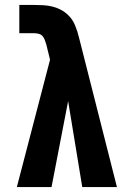

<svg xmlns="http://www.w3.org/2000/svg" viewBox="-20 -755 540 775"><path d="M48 0 182 -514 167 -575Q164 -584 161 -593Q158 -602 152 -609Q146 -616 136.5 -618.5Q127 -621 118 -621H58V-735H118Q136 -735 154 -734Q172 -733 189.5 -729Q207 -725 223 -717Q239 -709 252 -697Q272 -679 282.5 -654Q293 -629 299 -603L452 0H312L255 -347L188 0Z"/></svg>

Font: Iosevka Slab Heavy
Style: Regular
Weight: 900
Monospace: yes
Designer: Belleve Invis
Foundry: Belleve Invis
Version: Version 11.1.0; ttfautohint (v1.8.3)